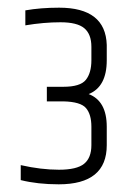

<svg xmlns="http://www.w3.org/2000/svg" viewBox="-20 -765 349 500"><path d="M134 -745Q255 -745 258 -648V-608Q258 -539 211 -520Q258 -502 258 -435V-387Q258 -285 133 -285Q78 -285 34 -296V-335Q87 -323 133.5 -323Q180 -323 199 -338.5Q218 -354 218 -387V-435Q218 -467 204 -483.5Q190 -500 145 -501H102V-539H145Q189 -539 203.5 -557Q218 -575 218 -608V-643Q218 -676 199.5 -691.5Q181 -707 137.5 -707Q94 -707 46 -699V-738Q86 -745 134 -745Z"/></svg>

Font: Khand Light
Style: Regular
Weight: 300
Designer: Devanagari: Sanchit Sawaria, Jyotish Sonowal; Latin: Satya Rajpurohit
Foundry: Indian Type Foundry
Version: Version 1.101;PS 1.0;hotconv 1.0.78;makeotf.lib2.5.61930; tt